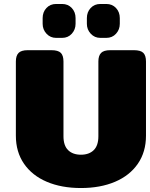

<svg xmlns="http://www.w3.org/2000/svg" viewBox="-20 -933 756 968"><path d="M195 -813V-842Q195 -872 214 -892.5Q233 -913 263 -913H293Q323 -913 342 -892.5Q361 -872 361 -842V-813Q361 -784 342 -763Q323 -742 293 -742H263Q234 -742 214.5 -763Q195 -784 195 -813ZM418 -813V-842Q418 -872 437 -892.5Q456 -913 486 -913H516Q546 -913 565 -892.5Q584 -872 584 -842V-813Q584 -784 565 -763Q546 -742 516 -742H486Q457 -742 437.5 -763Q418 -784 418 -813ZM60 -249V-623Q60 -652 73.5 -666Q87 -680 120 -680H239Q273 -680 286.5 -666.5Q300 -653 300 -623V-246Q300 -199 323.5 -176Q347 -153 388 -153Q429 -153 452.5 -176Q476 -199 476 -246V-623Q476 -652 489.5 -666Q503 -680 536 -680H655Q689 -680 702.5 -666.5Q716 -653 716 -623V-249Q716 -167 675 -107.5Q634 -48 560 -16.5Q486 15 388 15Q290 15 216 -16.5Q142 -48 101 -107.5Q60 -167 60 -249Z"/></svg>

Font: Mitr
Style: Bold
Weight: 700
Designer: Thanarat Vachiruckul
Foundry: Cadson Demak
Version: Version 1.002